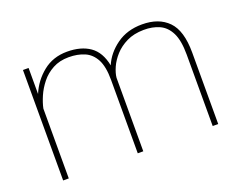

<svg xmlns="http://www.w3.org/2000/svg" viewBox="-91 -701 1077 863"><g transform="rotate(-20 448.0 -269.0)"><path d="M461.9 -351.6V0H435.5V-351.6Q435.5 -415 417 -449.7Q398.4 -484.4 365.7 -498.3Q333 -512.2 291 -512.2Q247.1 -512.2 214.4 -494.4Q181.6 -476.6 159.4 -448.7Q137.2 -420.9 124 -390.4Q110.8 -359.9 105.5 -334V0H78.6V-528.3H105.5V-403.8Q128.9 -460.4 177 -499.3Q225.1 -538.1 292.5 -538.1Q358.9 -538.1 401.1 -508.8Q443.4 -479.5 456.5 -413.1Q478.5 -465.3 529.1 -501.7Q579.6 -538.1 650.9 -538.1Q731 -538.1 775.6 -492.4Q820.3 -446.8 820.3 -341.8V0H793.9V-341.8Q793.9 -409.2 775.4 -446.3Q756.8 -483.4 724.1 -498Q691.4 -512.7 649.4 -512.2Q602.5 -511.7 568.1 -494.9Q533.7 -478 510.7 -452.6Q487.8 -427.2 475.8 -400.1Q463.9 -373 461.9 -351.6Z"/></g></svg>

Font: Vazirmatn RD UI Thin
Style: Regular
Weight: 100
Designer: Saber Rastikerdar
Foundry: Saber Rastikerdar
Version: Version 33.003